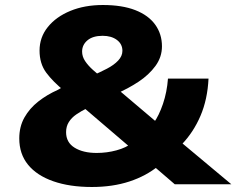

<svg xmlns="http://www.w3.org/2000/svg" viewBox="-20 -736 944 767"><path d="M347 11Q258 11 192.5 -12Q127 -35 92 -78Q57 -121 57 -183Q57 -230 77.5 -266.5Q98 -303 133 -330.5Q168 -358 211 -377L256 -403L239 -371Q191 -410 164.5 -446Q138 -482 138 -534Q138 -587 171 -628Q204 -669 261 -692.5Q318 -716 391 -716Q468 -716 520.5 -695.5Q573 -675 600 -637.5Q627 -600 627 -551Q627 -508 601 -472.5Q575 -437 533.5 -409.5Q492 -382 443 -361L444 -385L601 -252L594 -245Q615 -274 631 -321Q647 -368 651 -422H813Q809 -339 781 -273.5Q753 -208 706 -159L685 -183L904 0H678L592 -74H614Q564 -33 497 -11Q430 11 347 11ZM366 -125Q407 -125 445.5 -135.5Q484 -146 508 -165L511 -138L297 -321L360 -320L328 -304Q304 -292 285 -279Q266 -266 255 -248.5Q244 -231 244 -208Q244 -167 278 -146Q312 -125 366 -125ZM390 -593Q351 -593 329.5 -575Q308 -557 308 -530Q308 -510 320 -492Q332 -474 351.5 -456.5Q371 -439 394 -421L349 -434Q379 -447 407 -461.5Q435 -476 452 -494Q469 -512 469 -533Q469 -560 447 -576.5Q425 -593 390 -593Z"/></svg>

Font: Nunito Sans 7pt SemiExpanded Black
Style: Regular
Weight: 900
Width: 6
Designer: Vernon Adams
Foundry: Vernon Adams
Version: Version 3.101;gftools[0.9.27]